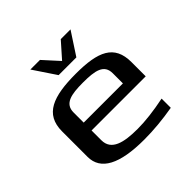

<svg xmlns="http://www.w3.org/2000/svg" viewBox="-174 -844 1018 1018"><g transform="rotate(-45 334.5 -335.0)"><path d="M343 -494C172 -494 75 -458 75 -329V-138C75 -39 168 10 353 10C423 10 496 3 571 -10V-79C493 -63 425 -55 368 -55C264 -55 189 -73 189 -149V-222H595V-329C595 -458 509 -494 343 -494ZM336 -434C427 -434 483 -423 483 -357V-281H189V-357C189 -423 248 -434 336 -434ZM273 -553H406L489 -680H416L339 -593L260 -680H188Z"/></g></svg>

Font: Gamestation Extended
Style: Regular
Weight: 400
Width: 7
Designer: Jonas Hecksher
Foundry: Jonas Hecksher, Playtypeª, e-types AS
Version: Version 1.003